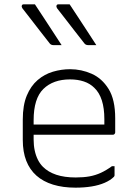

<svg xmlns="http://www.w3.org/2000/svg" viewBox="-20 -855 640 885"><path d="M141 -835Q162 -804 182.5 -772Q203 -740 224 -708.5Q245 -677 264 -647Q255 -647 246 -647Q237 -647 226 -647Q220 -647 215.5 -649.5Q211 -652 209 -655Q182 -690 162.5 -714.5Q143 -739 125 -763Q107 -787 83 -817Q79 -823 80.5 -829Q82 -835 89 -835Q99 -835 106 -835Q113 -835 121.5 -835Q130 -835 141 -835ZM301 -835Q322 -804 342.5 -772Q363 -740 384 -708.5Q405 -677 424 -647Q415 -647 406 -647Q397 -647 386 -647Q380 -647 375.5 -649.5Q371 -652 369 -655Q342 -690 322.5 -714.5Q303 -739 285 -763Q267 -787 243 -817Q239 -823 240.5 -829Q242 -835 249 -835Q259 -835 266 -835Q273 -835 281.5 -835Q290 -835 301 -835ZM303 -536Q355 -536 402.5 -515Q450 -494 480.5 -445Q511 -396 511 -310V-245Q511 -242 509.5 -239.5Q508 -237 506 -235.5Q504 -234 500 -234H212Q196 -234 180 -234Q164 -234 148 -234H129L107 -281H461Q461 -287 461 -293.5Q461 -300 461 -306Q461 -356 449.5 -392Q438 -428 415 -450Q395 -470 366.5 -479.5Q338 -489 303 -489Q225 -489 180 -445Q135 -401 135 -301V-212Q135 -185 140 -161.5Q145 -138 154.5 -119Q164 -100 178 -86Q202 -62 239.5 -49.5Q277 -37 329 -37Q365 -37 392.5 -42Q420 -47 445 -58.5Q470 -70 496 -89H508Q508 -77 508 -66.5Q508 -56 508 -48Q508 -46 507.5 -44Q507 -42 505 -40Q489 -24 462.5 -12.5Q436 -1 402 4.5Q368 10 328 10Q270 10 224.5 -4Q179 -18 148 -45.5Q117 -73 101 -114Q85 -155 85 -210V-304Q85 -370 103.5 -414.5Q122 -459 153.5 -486Q185 -513 224 -524.5Q263 -536 303 -536Z"/></svg>

Font: Recursive Sans Linear Light
Style: Regular
Weight: 300
Version: Version 1.085